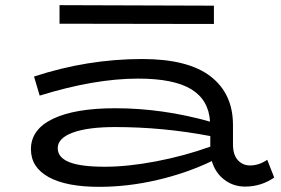

<svg xmlns="http://www.w3.org/2000/svg" viewBox="-20 -712 1092 745"><path d="M1044 -23Q993 12 931 12Q885 12 850 -15Q815 -42 802 -87Q704 -40 590 -13.5Q476 13 365 13Q237 13 168.5 -25Q100 -63 100 -133Q100 -210 185.5 -251Q271 -292 427 -292Q611 -292 795 -240Q790 -324 722.5 -365.5Q655 -407 516 -407Q347 -407 134 -341L112 -415Q319 -483 532 -483Q709 -483 796.5 -416Q884 -349 884 -227V-152Q884 -111 903 -90.5Q922 -70 950 -70Q985 -70 1017 -92ZM387 -65Q476 -65 586 -86Q696 -107 796 -143V-184Q613 -219 427 -219Q321 -219 262.5 -197.5Q204 -176 204 -137Q204 -101 248.5 -83Q293 -65 387 -65ZM810 -619 211 -620V-692L810 -690Z"/></svg>

Font: BioRhyme Expanded
Style: Regular
Weight: 400
Width: 7
Designer: Aoife Mooney
Foundry: Aoife Mooney Type
Version: Version 1.000